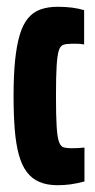

<svg xmlns="http://www.w3.org/2000/svg" viewBox="-20 -538 281 566"><path d="M150 8Q119 8 96.5 -1.5Q74 -11 59 -31Q44 -51 35.5 -82Q27 -113 23.5 -156Q20 -199 20 -255Q20 -316 24.5 -360Q29 -404 38 -434.5Q47 -465 62 -483.5Q77 -502 99 -510Q121 -518 150 -518Q173 -518 192.5 -515.5Q212 -513 228 -508V-407Q217 -409 207 -409Q197 -409 191 -409Q176 -409 167 -406Q158 -403 153.5 -389.5Q149 -376 147 -344.5Q145 -313 145 -255Q145 -197 147 -165Q149 -133 154 -119.5Q159 -106 168 -103.5Q177 -101 191 -101Q200 -101 209.5 -101.5Q219 -102 229 -103V-3Q206 3 187.5 5.5Q169 8 150 8Z"/></svg>

Font: Saira UltraCondensed Black
Style: Regular
Weight: 900
Width: 1
Designer: Hector Gatti with collaboration of the Omnibus-Type team
Foundry: Omnibus-Type
Version: Version 1.101